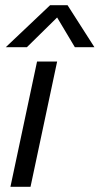

<svg xmlns="http://www.w3.org/2000/svg" viewBox="-20 -716 382 736"><path d="M172 -696H239L342 -535H267L199 -649L83 -535H2ZM122 -480H199L97 0H20Z"/></svg>

Font: Prompt Light
Style: Italic
Weight: 300
Italic angle: -12°
Designer: Katatrad Team
Foundry: CadsonDemak
Version: Version 1.000